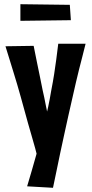

<svg xmlns="http://www.w3.org/2000/svg" viewBox="-20 -732 438 913"><path d="M232 161 109 154Q120 117 131 79.5Q142 42 152.5 4Q163 -34 172.5 -72Q182 -110 191.5 -148Q201 -186 209 -223.5Q217 -261 223 -298Q232 -344 237.5 -379.5Q243 -415 247.5 -449Q252 -483 257 -524H387Q379 -490 371 -460.5Q363 -431 356 -402Q349 -373 341.5 -342Q334 -311 326 -274Q315 -228 305 -181.5Q295 -135 285 -90.5Q275 -46 266 -2.5Q257 41 248.5 82Q240 123 232 161ZM162 30Q155 1 147 -28Q139 -57 130.5 -86Q122 -115 113.5 -145Q105 -175 96.5 -206.5Q88 -238 79 -270Q70 -302 62 -329.5Q54 -357 45.5 -384Q37 -411 27.5 -442.5Q18 -474 6 -512L140 -514Q150 -466 156.5 -432Q163 -398 169.5 -369Q176 -340 183 -302Q191 -268 197 -235.5Q203 -203 210.5 -169.5Q218 -136 226 -100.5Q234 -65 244 -26ZM77 -633V-712L312 -709L317 -636Z"/></svg>

Font: Truculenta ExtraBold
Style: Regular
Weight: 800
Version: Version 1.002